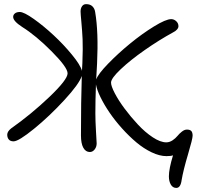

<svg xmlns="http://www.w3.org/2000/svg" viewBox="-20 -692 957 932"><path d="M45.9 -5.9Q30.3 -5.9 22.7 -14.9Q15.1 -23.9 15.1 -38.1Q15.1 -53.7 34.2 -68.8Q131.3 -137.2 219.7 -221.4Q308.1 -305.7 308.1 -335.9Q308.1 -364.7 231.2 -442.1Q154.3 -519.5 87.9 -561Q43.9 -589.4 43.9 -609.9Q43.9 -620.1 52.5 -627Q61 -633.8 76.2 -633.8Q96.2 -633.8 143.8 -600.1Q191.4 -566.4 240 -521.2Q288.6 -476.1 329.3 -426.5Q370.1 -377 377.9 -348.1Q378.4 -355 378.9 -367.7Q379.4 -380.4 379.9 -386.2Q382.8 -460 380.9 -501.7Q378.9 -543.5 375 -584.7Q371.1 -626 371.1 -636.2Q371.1 -651.4 378.2 -661.6Q385.3 -671.9 397.9 -671.9Q418 -671.9 428.7 -661.1Q439.5 -650.4 441.9 -633.8Q458.5 -537.1 451.2 -383.8Q450.7 -369.6 449 -343.8Q447.3 -317.9 446.8 -306.2Q456.5 -333 505.1 -383.1Q553.7 -433.1 611.8 -480.7Q669.9 -528.3 727.5 -563.7Q785.2 -599.1 811 -599.1Q824.7 -599.1 835.4 -589.1Q846.2 -579.1 846.2 -564.9Q846.2 -556.6 839.1 -548.6Q832 -540.5 820.8 -535.2Q752 -497.6 682.1 -448.7Q612.3 -399.9 565.7 -355.7Q519 -311.5 519 -291Q519 -274.4 537.1 -239.5Q555.2 -204.6 585.2 -164.3Q615.2 -124 649.7 -87.2Q684.1 -50.3 721.4 -25.6Q758.8 -1 787.1 -1Q802.7 -1 817.4 -10.7Q832 -20.5 841.3 -32Q850.6 -43.5 863 -53.2Q875.5 -63 887.2 -63Q902.3 -63 908.7 -55.9Q915 -48.8 915 -33.2Q915 -18.1 892.6 57.4Q870.1 132.8 861.8 181.2Q856.9 220.2 835.9 220.2Q818.4 220.2 809.1 203.9Q799.8 187.5 799.8 164.1Q799.8 127.9 819.8 62Q809.6 65.9 788.1 65.9Q754.9 65.9 716.1 47.4Q677.2 28.8 641.6 -1.2Q606 -31.2 571.8 -69.3Q537.6 -107.4 511.5 -145.8Q485.4 -184.1 467.8 -220.2Q450.2 -256.3 445.8 -282.2Q442.9 -204.6 442.9 -142.1Q442.9 -106 446 -53.5Q449.2 -1 449.2 3.9Q449.2 21 439.5 33.4Q429.7 45.9 416 45.9Q396 45.9 384.5 25.4Q373 4.9 373 -35.2Q373 -199.7 377 -323.2Q363.8 -283.7 292.2 -206.1Q220.7 -128.4 145.5 -67.1Q70.3 -5.9 45.9 -5.9Z"/></svg>

Font: Shantell Sans Irregular Bouncy
Style: Regular
Weight: 300
Designer: Stephen Nixon, Anya Danilova, Shantell Martin
Foundry: Arrow Type
Version: Version 1.006;[9816181b4]